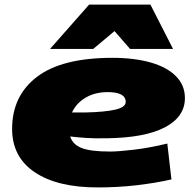

<svg xmlns="http://www.w3.org/2000/svg" viewBox="-20 -810 853 840"><path d="M730 -25Q654 -8 573 1Q492 10 407 10Q231 10 132 -56.5Q33 -123 33 -246Q33 -391 142 -474Q251 -557 472 -557Q568 -557 639.5 -536.5Q711 -516 750 -476.5Q789 -437 789 -381Q789 -299 701.5 -253Q614 -207 445 -205Q396 -204 357 -206.5Q318 -209 287 -213Q298 -178 337 -162.5Q376 -147 462 -147Q497 -147 565.5 -155Q634 -163 712 -182ZM451 -407Q396 -407 355 -383Q314 -359 295 -318Q309 -318 324 -318Q339 -318 356 -318Q440 -320 485 -330.5Q530 -341 530 -364Q530 -407 451 -407ZM199 -596 370 -790H638L737 -596H549L481 -674L388 -596Z"/></svg>

Font: Georama ExtraExtended ExtraBold
Style: Italic
Weight: 800
Width: 8
Italic angle: -9°
Designer: Jean-Baptiste Levee
Foundry: Production Type
Version: Version 1.000